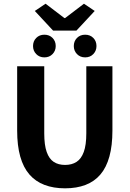

<svg xmlns="http://www.w3.org/2000/svg" viewBox="-20 -1012 705 1044"><path d="M333.8 12Q270.7 12 221.9 -6.6Q173.1 -25.2 140 -63.2Q107 -101.1 90.1 -160.7Q73.3 -220.3 73.3 -302V-651.8H220.6V-287Q220.6 -223.1 233.9 -185.7Q247.1 -148.2 272.2 -131.7Q297.3 -115.2 333.8 -115.2Q370.4 -115.2 396.1 -131.7Q421.8 -148.2 435.5 -185.7Q449.3 -223.1 449.3 -287V-651.8H591.3V-302Q591.3 -220.3 574.8 -160.7Q558.3 -101.1 525.9 -63.2Q493.6 -25.2 445.2 -6.6Q396.8 12 333.8 12ZM268.7 -845.6 169.3 -952.4 227.8 -991.8 330.1 -913.8H334.1L436.5 -991.8L495 -952.4L395.6 -845.6ZM221.3 -700Q194.3 -700 177 -718Q159.6 -735.9 159.6 -761.6Q159.6 -788.2 177 -805.7Q194.3 -823.3 221.3 -823.3Q248.5 -823.3 265.7 -805.7Q283 -788.2 283 -761.6Q283 -735.9 265.7 -718Q248.5 -700 221.3 -700ZM443 -700Q416 -700 398.6 -718Q381.3 -735.9 381.3 -761.6Q381.3 -788.2 398.6 -805.7Q416 -823.3 443 -823.3Q470.1 -823.3 487.4 -805.7Q504.6 -788.2 504.6 -761.6Q504.6 -735.9 487.4 -718Q470.1 -700 443 -700Z"/></svg>

Font: Source Sans 3 Variable
Style: Regular
Weight: 200
Designer: Paul D. Hunt
Foundry: Adobe Systems Incorporated
Version: Version 3.026